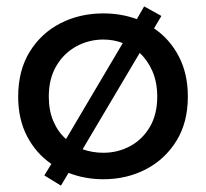

<svg xmlns="http://www.w3.org/2000/svg" viewBox="-20 -551 646 602"><path d="M304 11Q246 11 195 -9L171 31L119 -1L141 -37Q93 -70 65 -123.5Q37 -177 37 -248Q37 -330 73 -388.5Q109 -447 169.5 -478Q230 -509 304 -509Q360 -509 409 -491L432 -531L486 -501L463 -462Q512 -429 540.5 -374.5Q569 -320 569 -248Q569 -167 533 -109Q497 -51 437 -20Q377 11 304 11ZM133 -248Q133 -204 147.5 -170.5Q162 -137 187 -115L365 -416Q336 -427 304 -427Q259 -427 220 -406Q181 -385 157 -345Q133 -305 133 -248ZM304 -72Q349 -72 387.5 -92.5Q426 -113 449.5 -152.5Q473 -192 473 -248Q473 -293 458 -327.5Q443 -362 418 -385L239 -83Q270 -72 304 -72Z"/></svg>

Font: Syne Medium
Style: Regular
Weight: 500
Designer: Lucas Descroix
Foundry: Bonjour Monde
Version: Version 2.200; ttfautohint (v1.8.4)